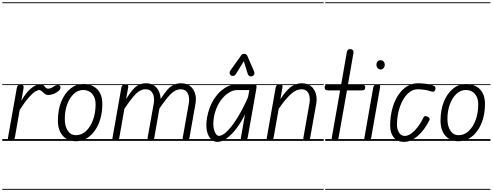

<svg xmlns="http://www.w3.org/2000/svg" viewBox="-25 -1246 4358 1698"><path d="M70 0Q57.5 0 50.5 -7.5Q43.5 -15 46 -30.5L123.5 -467Q126.5 -484.5 136.5 -492.5Q146.5 -500.5 157.5 -500.5Q169.5 -500.5 178 -492.2Q186.5 -484 183 -464.5L163.5 -354Q200.5 -422 245.8 -461.2Q291 -500.5 333.5 -500.5Q353.5 -500.5 361.8 -491Q370 -481.5 377.8 -471.8Q385.5 -462 404 -462Q417 -462 431.2 -469.5Q445.5 -477 453 -482.5Q466.5 -491.5 479.8 -493.5Q493 -495.5 501.5 -490.5Q510 -485.5 510 -473.5Q510 -463.5 505.2 -455.5Q500.5 -447.5 492 -440.8Q483.5 -434 472 -427Q453.5 -415.5 434 -410.8Q414.5 -406 403 -406Q383.5 -406 369.8 -417Q356 -428 345 -438.8Q334 -449.5 321 -449.5Q307.5 -449.5 285.2 -435.8Q263 -422 229.8 -384.2Q196.5 -346.5 149.5 -274.5L107 -33Q104 -16 93 -8Q82 0 70 0ZM70 0Q57.5 0 50.5 -7.5Q43.5 -15 46 -30.5L123.5 -467Q126.5 -484.5 136.5 -492.5Q146.5 -500.5 157.5 -500.5Q169.5 -500.5 178 -492.2Q186.5 -484 183 -464.5L163.5 -354Q200.5 -422 245.8 -461.2Q291 -500.5 333.5 -500.5Q353.5 -500.5 361.8 -491Q370 -481.5 377.8 -471.8Q385.5 -462 404 -462Q417 -462 431.2 -469.5Q445.5 -477 453 -482.5Q466.5 -491.5 479.8 -493.5Q493 -495.5 501.5 -490.5Q510 -485.5 510 -473.5Q510 -463.5 505.2 -455.5Q500.5 -447.5 492 -440.8Q483.5 -434 472 -427Q453.5 -415.5 434 -410.8Q414.5 -406 403 -406Q383.5 -406 369.8 -417Q356 -428 345 -438.8Q334 -449.5 321 -449.5Q307.5 -449.5 285.2 -435.8Q263 -422 229.8 -384.2Q196.5 -346.5 149.5 -274.5L107 -33Q104 -16 93 -8Q82 0 70 0ZM-5 424.5H453V432.5H-5ZM-5 -16H453V0H-5ZM-5 -501.5H453V-493.5H-5ZM-5 -1226H453V-1218H-5Z M647 3Q572.5 3 529.8 -45.8Q487 -94.5 487 -179.5Q487 -273 516.2 -346Q545.5 -419 596.2 -461Q647 -503 711 -503Q790 -503 835 -456.8Q880 -410.5 880 -327Q880 -255.5 862.5 -195.2Q845 -135 813.5 -90.5Q782 -46 739.5 -21.5Q697 3 647 3ZM647 -50.5Q697 -50.5 736.2 -87.2Q775.5 -124 798 -186.2Q820.5 -248.5 820.5 -325.5Q820.5 -380.5 791 -415.2Q761.5 -450 711 -450Q664 -450 627.2 -415.5Q590.5 -381 569.2 -323Q548 -265 548 -194Q548 -130.5 574 -90.5Q600 -50.5 647 -50.5ZM647 3Q572.5 3 529.8 -45.8Q487 -94.5 487 -179.5Q487 -273 516.2 -346Q545.5 -419 596.2 -461Q647 -503 711 -503Q790 -503 835 -456.8Q880 -410.5 880 -327Q880 -255.5 862.5 -195.2Q845 -135 813.5 -90.5Q782 -46 739.5 -21.5Q697 3 647 3ZM647 -50.5Q697 -50.5 736.2 -87.2Q775.5 -124 798 -186.2Q820.5 -248.5 820.5 -325.5Q820.5 -380.5 791 -415.2Q761.5 -450 711 -450Q664 -450 627.2 -415.5Q590.5 -381 569.2 -323Q548 -265 548 -194Q548 -130.5 574 -90.5Q600 -50.5 647 -50.5ZM437.5 424.5H928.5V432.5H437.5ZM437.5 -16H928.5V0H437.5ZM437.5 -501.5H928.5V-493.5H437.5ZM437.5 -1226H928.5V-1218H437.5Z M994.5 0Q975.5 0 971.8 -8.8Q968 -17.5 969.5 -24.5L1047.5 -467Q1049.5 -479 1054 -486.2Q1058.5 -493.5 1066.8 -497Q1075 -500.5 1088 -500.5Q1102.5 -500.5 1106.8 -493.5Q1111 -486.5 1108 -469.5L1090.5 -371.5Q1122 -420.5 1147.8 -450.8Q1173.5 -481 1201.2 -495.2Q1229 -509.5 1266 -509.5Q1308 -509.5 1336.5 -490.2Q1365 -471 1379.8 -439.2Q1394.5 -407.5 1395.5 -370.5Q1427.5 -420.5 1454.5 -451Q1481.5 -481.5 1510.2 -495.5Q1539 -509.5 1576 -509.5Q1626.5 -509.5 1657.8 -483.8Q1689 -458 1700.8 -417Q1712.5 -376 1704 -330.5L1650 -25Q1649 -18.5 1644.2 -9.2Q1639.5 0 1616 0Q1597 0 1593.2 -9.2Q1589.5 -18.5 1591 -27.5L1645 -333Q1650 -359 1645.8 -387.8Q1641.5 -416.5 1624.2 -436.5Q1607 -456.5 1572 -456.5Q1527.5 -456.5 1485.5 -414.8Q1443.5 -373 1384.5 -285.5L1339 -24.5Q1338 -18.5 1333.5 -9.2Q1329 0 1305.5 0Q1287 0 1283 -9.2Q1279 -18.5 1280.5 -27.5L1335 -333Q1340 -359 1335.8 -387.5Q1331.5 -416 1314 -436.2Q1296.5 -456.5 1261 -456.5Q1216 -456.5 1175 -414.2Q1134 -372 1075 -283.5L1030 -27Q1029 -21.5 1023.5 -10.8Q1018 0 994.5 0ZM994.5 0Q975.5 0 971.8 -8.8Q968 -17.5 969.5 -24.5L1047.5 -467Q1049.5 -479 1054 -486.2Q1058.5 -493.5 1066.8 -497Q1075 -500.5 1088 -500.5Q1102.5 -500.5 1106.8 -493.5Q1111 -486.5 1108 -469.5L1090.5 -371.5Q1122 -420.5 1147.8 -450.8Q1173.5 -481 1201.2 -495.2Q1229 -509.5 1266 -509.5Q1308 -509.5 1336.5 -490.2Q1365 -471 1379.8 -439.2Q1394.5 -407.5 1395.5 -370.5Q1427.5 -420.5 1454.5 -451Q1481.5 -481.5 1510.2 -495.5Q1539 -509.5 1576 -509.5Q1626.5 -509.5 1657.8 -483.8Q1689 -458 1700.8 -417Q1712.5 -376 1704 -330.5L1650 -25Q1649 -18.5 1644.2 -9.2Q1639.5 0 1616 0Q1597 0 1593.2 -9.2Q1589.5 -18.5 1591 -27.5L1645 -333Q1650 -359 1645.8 -387.8Q1641.5 -416.5 1624.2 -436.5Q1607 -456.5 1572 -456.5Q1527.5 -456.5 1485.5 -414.8Q1443.5 -373 1384.5 -285.5L1339 -24.5Q1338 -18.5 1333.5 -9.2Q1329 0 1305.5 0Q1287 0 1283 -9.2Q1279 -18.5 1280.5 -27.5L1335 -333Q1340 -359 1335.8 -387.5Q1331.5 -416 1314 -436.2Q1296.5 -456.5 1261 -456.5Q1216 -456.5 1175 -414.2Q1134 -372 1075 -283.5L1030 -27Q1029 -21.5 1023.5 -10.8Q1018 0 994.5 0ZM918.5 424.5H1770V432.5H918.5ZM918.5 -16H1770V0H918.5ZM918.5 -501.5H1770V-493.5H918.5ZM918.5 -1226H1770V-1218H918.5Z M1898.5 9Q1864.5 9 1839.2 -17.2Q1814 -43.5 1804.2 -92.2Q1794.5 -141 1806.5 -208Q1823 -298.5 1864 -364Q1905 -429.5 1958.8 -465Q2012.5 -500.5 2067 -500.5H2227.5Q2240 -500.5 2242.5 -489.2Q2245 -478 2241.5 -458.5L2165.5 -28Q2164.5 -23 2158.8 -11.5Q2153 0 2129 0Q2110 0 2106.8 -9Q2103.5 -18 2105 -25.5L2142 -235Q2108.5 -166 2066.5 -110.8Q2024.5 -55.5 1981 -23.2Q1937.5 9 1898.5 9ZM1910.5 -44.5Q1944.5 -44.5 1988.8 -90Q2033 -135.5 2080 -213.2Q2127 -291 2169 -387.5L2180 -449.5H2072Q2031 -449.5 1988.8 -420Q1946.5 -390.5 1913.5 -337Q1880.5 -283.5 1867 -211Q1854.5 -136.5 1870.5 -90.5Q1886.5 -44.5 1910.5 -44.5ZM1898.5 9Q1864.5 9 1839.2 -17.2Q1814 -43.5 1804.2 -92.2Q1794.5 -141 1806.5 -208Q1823 -298.5 1864 -364Q1905 -429.5 1958.8 -465Q2012.5 -500.5 2067 -500.5H2227.5Q2240 -500.5 2242.5 -489.2Q2245 -478 2241.5 -458.5L2165.5 -28Q2164.5 -23 2158.8 -11.5Q2153 0 2129 0Q2110 0 2106.8 -9Q2103.5 -18 2105 -25.5L2142 -235Q2108.5 -166 2066.5 -110.8Q2024.5 -55.5 1981 -23.2Q1937.5 9 1898.5 9ZM1910.5 -44.5Q1944.5 -44.5 1988.8 -90Q2033 -135.5 2080 -213.2Q2127 -291 2169 -387.5L2180 -449.5H2072Q2031 -449.5 1988.8 -420Q1946.5 -390.5 1913.5 -337Q1880.5 -283.5 1867 -211Q1854.5 -136.5 1870.5 -90.5Q1886.5 -44.5 1910.5 -44.5ZM1760 424.5H2293V432.5H1760ZM1760 -16H2293V0H1760ZM1760 -501.5H2293V-493.5H1760ZM1760 -1226H2293V-1218H1760Z M2206.5 -572.5Q2192.5 -567.5 2181.2 -573.5Q2170 -579.5 2166 -593L2131 -705L2063.5 -594.5Q2051.5 -575 2037.8 -574.2Q2024 -573.5 2015.5 -580.5Q2005 -590 2005.5 -601.8Q2006 -613.5 2013.5 -624L2106.5 -754.5Q2115 -767 2123.2 -768.5Q2131.5 -770 2139 -770Q2143.5 -770 2151 -765.5Q2158.5 -761 2162 -752.5L2218.5 -623Q2228.5 -601 2223.2 -588.5Q2218 -576 2206.5 -572.5ZM2206.5 -572.5Q2192.5 -567.5 2181.2 -573.5Q2170 -579.5 2166 -593L2131 -705L2063.5 -594.5Q2051.5 -575 2037.8 -574.2Q2024 -573.5 2015.5 -580.5Q2005 -590 2005.5 -601.8Q2006 -613.5 2013.5 -624L2106.5 -754.5Q2115 -767 2123.2 -768.5Q2131.5 -770 2139 -770Q2143.5 -770 2151 -765.5Q2158.5 -761 2162 -752.5L2218.5 -623Q2228.5 -601 2223.2 -588.5Q2218 -576 2206.5 -572.5Z M2358.5 0Q2339.5 0 2336 -8.8Q2332.5 -17.5 2334 -24.5L2412 -467Q2414 -479 2418.5 -486.2Q2423 -493.5 2431.2 -497Q2439.5 -500.5 2452.5 -500.5Q2467 -500.5 2471.2 -493.5Q2475.5 -486.5 2472.5 -469.5L2454.5 -369Q2502.5 -442 2545.5 -475.8Q2588.5 -509.5 2644.5 -509.5Q2694.5 -509.5 2725.5 -483.8Q2756.5 -458 2768.2 -417Q2780 -376 2772 -330.5L2717.5 -24.5Q2717 -18.5 2712.5 -9.2Q2708 0 2684.5 0Q2666 0 2661.2 -9.2Q2656.5 -18.5 2658 -27.5L2712 -333Q2717 -359 2713.2 -387.5Q2709.5 -416 2692.5 -436.2Q2675.5 -456.5 2640 -456.5Q2595.5 -456.5 2548 -414.2Q2500.5 -372 2439.5 -283.5L2394.5 -27.5Q2393.5 -21.5 2387.8 -10.8Q2382 0 2358.5 0ZM2358.5 0Q2339.5 0 2336 -8.8Q2332.5 -17.5 2334 -24.5L2412 -467Q2414 -479 2418.5 -486.2Q2423 -493.5 2431.2 -497Q2439.5 -500.5 2452.5 -500.5Q2467 -500.5 2471.2 -493.5Q2475.5 -486.5 2472.5 -469.5L2454.5 -369Q2502.5 -442 2545.5 -475.8Q2588.5 -509.5 2644.5 -509.5Q2694.5 -509.5 2725.5 -483.8Q2756.5 -458 2768.2 -417Q2780 -376 2772 -330.5L2717.5 -24.5Q2717 -18.5 2712.5 -9.2Q2708 0 2684.5 0Q2666 0 2661.2 -9.2Q2656.5 -18.5 2658 -27.5L2712 -333Q2717 -359 2713.2 -387.5Q2709.5 -416 2692.5 -436.2Q2675.5 -456.5 2640 -456.5Q2595.5 -456.5 2548 -414.2Q2500.5 -372 2439.5 -283.5L2394.5 -27.5Q2393.5 -21.5 2387.8 -10.8Q2382 0 2358.5 0ZM2283 424.5H2837.5V432.5H2283ZM2283 -16H2837.5V0H2283ZM2283 -501.5H2837.5V-493.5H2283ZM2283 -1226H2837.5V-1218H2283Z M2934.5 0Q2921.5 0 2914 -6.5Q2906.5 -13 2909 -27L2983 -446.5H2877.5Q2859.5 -446.5 2852.8 -453.5Q2846 -460.5 2846 -472.5Q2846 -484 2852.2 -490.8Q2858.5 -497.5 2877 -497.5H2992L3042.5 -786.5Q3045 -799.5 3053.2 -805.8Q3061.5 -812 3071.5 -812Q3081 -812 3088.2 -808Q3095.5 -804 3099.2 -796.5Q3103 -789 3101 -778.5L3052 -497.5H3174Q3192.5 -497.5 3198.8 -490.8Q3205 -484 3205 -472.5Q3205 -460.5 3198.8 -453.5Q3192.5 -446.5 3174 -446.5H3043.5L2969 -27Q2966.5 -12.5 2957 -6.2Q2947.5 0 2934.5 0ZM2934.5 0Q2921.5 0 2914 -6.5Q2906.5 -13 2909 -27L2983 -446.5H2877.5Q2859.5 -446.5 2852.8 -453.5Q2846 -460.5 2846 -472.5Q2846 -484 2852.2 -490.8Q2858.5 -497.5 2877 -497.5H2992L3042.5 -786.5Q3045 -799.5 3053.2 -805.8Q3061.5 -812 3071.5 -812Q3081 -812 3088.2 -808Q3095.5 -804 3099.2 -796.5Q3103 -789 3101 -778.5L3052 -497.5H3174Q3192.5 -497.5 3198.8 -490.8Q3205 -484 3205 -472.5Q3205 -460.5 3198.8 -453.5Q3192.5 -446.5 3174 -446.5H3043.5L2969 -27Q2966.5 -12.5 2957 -6.2Q2947.5 0 2934.5 0ZM2851 424.5H3150V432.5H2851ZM2851 -16H3150V0H2851ZM2851 -501.5H3150V-493.5H2851ZM2851 -1226H3150V-1218H2851Z M3222.5 0Q3204 0 3199.8 -8.5Q3195.5 -17 3197 -24L3275 -467Q3277 -479 3281.8 -486.5Q3286.5 -494 3295 -497.2Q3303.5 -500.5 3317 -500.5Q3331.5 -500.5 3335 -493.8Q3338.5 -487 3335.5 -470L3257.5 -27Q3256.5 -21.5 3251.5 -10.8Q3246.5 0 3222.5 0ZM3340.5 -631.5Q3325 -631.5 3314.5 -644Q3304 -656.5 3304 -673.5Q3304 -690.5 3313.8 -702Q3323.5 -713.5 3340.5 -713.5Q3355.5 -713.5 3366.5 -702.8Q3377.5 -692 3377.5 -673.5Q3377.5 -656.5 3367 -644Q3356.5 -631.5 3340.5 -631.5ZM3222.5 0Q3204 0 3199.8 -8.5Q3195.5 -17 3197 -24L3275 -467Q3277 -479 3281.8 -486.5Q3286.5 -494 3295 -497.2Q3303.5 -500.5 3317 -500.5Q3331.5 -500.5 3335 -493.8Q3338.5 -487 3335.5 -470L3257.5 -27Q3256.5 -21.5 3251.5 -10.8Q3246.5 0 3222.5 0ZM3340.5 -631.5Q3325 -631.5 3314.5 -644Q3304 -656.5 3304 -673.5Q3304 -690.5 3313.8 -702Q3323.5 -713.5 3340.5 -713.5Q3355.5 -713.5 3366.5 -702.8Q3377.5 -692 3377.5 -673.5Q3377.5 -656.5 3367 -644Q3356.5 -631.5 3340.5 -631.5ZM3146 424.5H3386V432.5H3146ZM3146 -16H3386V0H3146ZM3146 -501.5H3386V-493.5H3146ZM3146 -1226H3386V-1218H3146Z M3547.5 9Q3490 9 3457.8 -30Q3425.5 -69 3425.5 -134Q3425.5 -214 3443.8 -282.5Q3462 -351 3495 -402Q3528 -453 3572.5 -481.2Q3617 -509.5 3669.5 -509.5Q3705 -509.5 3742 -505Q3779 -500.5 3803.5 -490.5Q3814.5 -487 3820.2 -480.8Q3826 -474.5 3826.8 -466.8Q3827.5 -459 3823 -450Q3817.5 -436.5 3806.8 -435Q3796 -433.5 3778.5 -440.5Q3756.5 -448 3725.5 -452.2Q3694.5 -456.5 3669.5 -456.5Q3618.5 -456.5 3577.5 -414.5Q3536.5 -372.5 3512 -302.8Q3487.5 -233 3485.5 -149Q3484.5 -107.5 3502.5 -75.8Q3520.5 -44 3554 -44Q3596 -44 3641 -90Q3686 -136 3722 -210Q3726.5 -218.5 3736.2 -219.2Q3746 -220 3759 -213Q3769 -208 3773 -199.2Q3777 -190.5 3773 -183.5Q3728 -94 3668 -42.5Q3608 9 3547.5 9ZM3547.5 9Q3490 9 3457.8 -30Q3425.5 -69 3425.5 -134Q3425.5 -214 3443.8 -282.5Q3462 -351 3495 -402Q3528 -453 3572.5 -481.2Q3617 -509.5 3669.5 -509.5Q3705 -509.5 3742 -505Q3779 -500.5 3803.5 -490.5Q3814.5 -487 3820.2 -480.8Q3826 -474.5 3826.8 -466.8Q3827.5 -459 3823 -450Q3817.5 -436.5 3806.8 -435Q3796 -433.5 3778.5 -440.5Q3756.5 -448 3725.5 -452.2Q3694.5 -456.5 3669.5 -456.5Q3618.5 -456.5 3577.5 -414.5Q3536.5 -372.5 3512 -302.8Q3487.5 -233 3485.5 -149Q3484.5 -107.5 3502.5 -75.8Q3520.5 -44 3554 -44Q3596 -44 3641 -90Q3686 -136 3722 -210Q3726.5 -218.5 3736.2 -219.2Q3746 -220 3759 -213Q3769 -208 3773 -199.2Q3777 -190.5 3773 -183.5Q3728 -94 3668 -42.5Q3608 9 3547.5 9ZM3376 424.5H3831.5V432.5H3376ZM3376 -16H3831.5V0H3376ZM3376 -501.5H3831.5V-493.5H3376ZM3376 -1226H3831.5V-1218H3376Z M4031 3Q3956.5 3 3913.8 -45.8Q3871 -94.5 3871 -179.5Q3871 -273 3900.2 -346Q3929.5 -419 3980.2 -461Q4031 -503 4095 -503Q4174 -503 4219 -456.8Q4264 -410.5 4264 -327Q4264 -255.5 4246.5 -195.2Q4229 -135 4197.5 -90.5Q4166 -46 4123.5 -21.5Q4081 3 4031 3ZM4031 -50.5Q4081 -50.5 4120.2 -87.2Q4159.5 -124 4182 -186.2Q4204.5 -248.5 4204.5 -325.5Q4204.5 -380.5 4175 -415.2Q4145.5 -450 4095 -450Q4048 -450 4011.2 -415.5Q3974.5 -381 3953.2 -323Q3932 -265 3932 -194Q3932 -130.5 3958 -90.5Q3984 -50.5 4031 -50.5ZM4031 3Q3956.5 3 3913.8 -45.8Q3871 -94.5 3871 -179.5Q3871 -273 3900.2 -346Q3929.5 -419 3980.2 -461Q4031 -503 4095 -503Q4174 -503 4219 -456.8Q4264 -410.5 4264 -327Q4264 -255.5 4246.5 -195.2Q4229 -135 4197.5 -90.5Q4166 -46 4123.5 -21.5Q4081 3 4031 3ZM4031 -50.5Q4081 -50.5 4120.2 -87.2Q4159.5 -124 4182 -186.2Q4204.5 -248.5 4204.5 -325.5Q4204.5 -380.5 4175 -415.2Q4145.5 -450 4095 -450Q4048 -450 4011.2 -415.5Q3974.5 -381 3953.2 -323Q3932 -265 3932 -194Q3932 -130.5 3958 -90.5Q3984 -50.5 4031 -50.5ZM3821.5 424.5H4312.5V432.5H3821.5ZM3821.5 -16H4312.5V0H3821.5ZM3821.5 -501.5H4312.5V-493.5H3821.5ZM3821.5 -1226H4312.5V-1218H3821.5Z"/></svg>

Font: Edu AU VIC WA NT Guides
Style: Regular
Weight: 400
Designer: Tina and Corey Anderson, Eben Sorkin, Mirko Velimirovic
Foundry: Google for Education
Version: Version 1.001